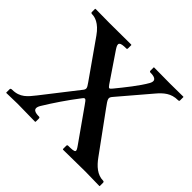

<svg xmlns="http://www.w3.org/2000/svg" viewBox="-154 -830 1015 1015"><g transform="rotate(45 354.0 -322.0)"><path d="M24 -620C24 -615 28 -613 35 -613C52 -613 90 -605 129 -549L273 -344C293 -316 294 -311 277 -291L131 -104C100 -65 75 -32 16 -32C10 -32 5 -30 5 -25V0L6 2C6 2 85 0 90 0C104 0 221 2 221 2L224 0V-24C224 -28 222 -32 218 -32C195 -32 158 -35 183 -77C219 -136 263 -201 307 -258C321 -277 324 -277 345 -246L467 -73C492 -38 494 -32 434 -32C431 -32 428 -29 428 -25V0L431 2C431 2 591 0 597 0C609 0 675 1 703 2L704 0V-24C704 -28 702 -32 697 -32C653 -32 619 -63 591 -102L438 -312C404 -358 403 -362 421 -383L565 -552C594 -586 624 -613 675 -613C684 -613 684 -617 684 -620V-645L682 -646C664 -646 589 -645 584 -645C573 -645 486 -646 464 -646L462 -645V-620C462 -615 466 -613 469 -613C492 -613 526 -609 506 -572C479 -524 428 -461 388 -412C375 -397 373 -396 360 -414L253 -572C233 -603 239 -613 290 -613C293 -613 295 -615 295 -620V-645C294 -645 291 -646 291 -646C260 -646 135 -645 130 -645C119 -645 55 -646 29 -646L24 -645Z"/></g></svg>

Font: Libertinus Serif Semibold
Style: Regular
Weight: 600
Designer: Philipp H. Poll, Khaled Hosny
Foundry: Caleb Maclennan
Version: Version 7.050;RELEASE